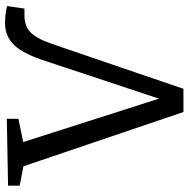

<svg xmlns="http://www.w3.org/2000/svg" viewBox="-13 -733 747 761"><g transform="rotate(-90 360.5 -352.5)"><path d="M717 -698 707 -629H683Q641 -630 615 -607Q589 -584 567 -520L389 1H297L82 -633L5 -648V-694L270 -699V-653L178 -634L350 -96L496 -536Q526 -632 561.5 -669Q597 -706 649 -706Q684 -706 717 -698Z"/></g></svg>

Font: Bitter Pro
Style: Regular
Weight: 400
Designer: Sol Matas, and Bitter project Authors
Foundry: Sol Matas
Version: Version 1.010